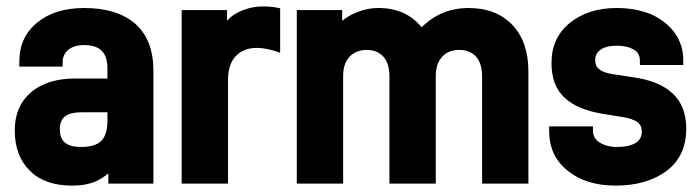

<svg xmlns="http://www.w3.org/2000/svg" viewBox="-20 -561 2175 597"><path d="M400.9 -486.8Q457 -436.5 457 -341.8V9.8H316.9V-22Q298.3 -6.3 277.8 2.9Q248 16.1 204.1 16.1Q119.1 16.1 73.2 -29.8Q25.9 -75.7 25.9 -155.8Q25.9 -230.5 76.2 -273.9Q127 -316.9 213.9 -316.9H314V-348.1Q314 -385.7 296.1 -403.3Q278.3 -420.9 241.2 -420.9Q210.9 -420.9 191.9 -405.8Q174.8 -391.1 174.8 -367.2V-354H40V-368.2Q40 -446.3 96.2 -491.2Q150.9 -536.1 242.2 -536.1Q344.2 -536.1 400.9 -486.8ZM314 -185.1V-211.9H233.9Q198.7 -211.9 182.4 -199.2Q166 -186.5 166 -159.2Q166 -130.9 182.1 -117.4Q198.2 -104 231.9 -104Q275.9 -104 294.9 -123Q314 -142.1 314 -185.1Z M798.8 -541Q827.1 -541 851.1 -535.2V-397Q809.6 -412.1 778.8 -412.1Q737.3 -412.1 713.9 -387.2Q689 -362.3 689 -312V9.8H544.9V-529.8H686V-496.1Q698.7 -512.2 723.1 -523.9Q758.3 -541 798.8 -541Z M1043.9 -529.8V-496.1Q1065.9 -513.7 1085.9 -521Q1120.1 -536.1 1156.7 -536.1Q1242.7 -536.1 1291 -476.1Q1351.1 -536.1 1437 -536.1Q1523.4 -536.1 1573.7 -482.9Q1623 -430.7 1623 -338.9V9.8H1479V-324.2Q1479 -364.7 1459 -386.2Q1439.5 -405.8 1407.7 -405.8Q1374.5 -405.8 1355 -384.8Q1335 -361.8 1335 -327.1V9.8H1190.9V-324.2Q1190.9 -364.7 1170.9 -386.2Q1151.4 -405.8 1120.1 -405.8Q1087.9 -405.8 1066.9 -384.8Q1046.9 -363.3 1046.9 -324.2V9.8H902.8V-529.8Z M1745.6 -29.8Q1687.5 -75.7 1687.5 -153.8V-168H1823.7V-155.8Q1823.7 -131.8 1842.8 -119.1Q1864.7 -104 1898.4 -104Q1936 -104 1957.5 -117.2Q1975.6 -128.9 1975.6 -151.9Q1975.6 -170.9 1962.4 -181.2Q1945.8 -192.9 1909.7 -198.2L1854.5 -207Q1773.9 -220.2 1734.9 -257.8Q1694.8 -294.9 1694.8 -365.2Q1694.8 -443.8 1752.4 -490.2Q1809.1 -536.1 1898.4 -536.1Q1957 -536.1 2005.9 -516.1Q2052.7 -494.1 2078.6 -458Q2104.5 -420.4 2104.5 -375V-358.9H1969.7V-372.1Q1969.7 -395 1952.6 -405.8Q1930.2 -418.9 1898.4 -418.9Q1863.8 -418.9 1846.7 -405.8Q1830.6 -394.5 1830.6 -374Q1830.6 -355.5 1842.8 -346.2Q1856 -334.5 1887.7 -330.1L1948.7 -320.8Q2031.2 -309.1 2071.8 -270Q2113.8 -231 2113.8 -161.1Q2113.8 -75.2 2051.8 -28.8Q1989.7 16.1 1894.5 16.1Q1802.2 16.1 1745.6 -29.8Z"/></svg>

Font: D-DIN-PRO Heavy
Style: Bold
Weight: 900
Designer: Charles Nix
Foundry: CyberFei
Version: Version 1.000;hotconv 1.0.109;makeotfexe 2.5.65596